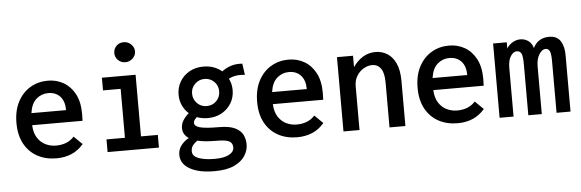

<svg xmlns="http://www.w3.org/2000/svg" viewBox="-52 -844 3604 1192"><g transform="rotate(-5 1750.0 -247.5)"><path d="M271 11Q204 11 152.5 -17Q101 -45 71.5 -98.5Q42 -152 42 -229Q42 -306 71 -361Q100 -416 149 -445Q198 -474 259 -474Q312 -474 356 -449Q400 -424 426.5 -374.5Q453 -325 453 -251Q453 -227 452 -207H138Q140 -159 160 -128Q180 -97 210.5 -82.5Q241 -68 275 -68Q308 -68 336.5 -78.5Q365 -89 388 -114L440 -63Q408 -25 365.5 -7Q323 11 271 11ZM140 -282H356Q356 -337 328.5 -367Q301 -397 254 -397Q212 -397 180 -369Q148 -341 140 -282Z M590 0V-79H705V-384H595V-463H805V-79H910V0ZM749 -546Q722 -546 703.5 -564.5Q685 -583 685 -608Q685 -635 703 -653Q721 -671 749 -671Q775 -671 794.5 -652.5Q814 -634 814 -608Q814 -583 794.5 -564.5Q775 -546 749 -546Z M1228 -156Q1192 -156 1161 -168Q1151 -159 1145.5 -151.5Q1140 -144 1140 -133Q1140 -113 1174.5 -103.5Q1209 -94 1293 -94Q1356 -94 1391 -77.5Q1426 -61 1440 -33.5Q1454 -6 1454 28Q1454 65 1432 99Q1410 133 1363.5 154.5Q1317 176 1241 176Q1144 176 1088 144Q1032 112 1032 56Q1032 23 1051.5 -2.5Q1071 -28 1100 -43Q1083 -54 1073 -70Q1063 -86 1063 -108Q1063 -134 1077 -156Q1091 -178 1113 -197Q1088 -219 1074 -249.5Q1060 -280 1060 -316Q1060 -361 1081.5 -397.5Q1103 -434 1141 -455.5Q1179 -477 1228 -477Q1263 -477 1292 -466.5Q1321 -456 1343 -437Q1369 -457 1400.5 -467Q1432 -477 1471 -474L1481 -403Q1454 -407 1428 -403.5Q1402 -400 1380 -388Q1397 -355 1397 -316Q1397 -271 1375.5 -235Q1354 -199 1316 -177.5Q1278 -156 1228 -156ZM1228 -231Q1265 -231 1289 -255.5Q1313 -280 1313 -316Q1313 -352 1288.5 -376Q1264 -400 1228 -400Q1194 -400 1169 -375.5Q1144 -351 1144 -316Q1144 -281 1168 -256Q1192 -231 1228 -231ZM1111 41Q1111 71 1149 85.5Q1187 100 1248 100Q1308 100 1339 83Q1370 66 1370 39Q1370 13 1350 1Q1330 -11 1268 -11Q1235 -11 1205.5 -13.5Q1176 -16 1151 -22Q1133 -10 1122 4.5Q1111 19 1111 41Z M1771 11Q1704 11 1652.5 -17Q1601 -45 1571.5 -98.5Q1542 -152 1542 -229Q1542 -306 1571 -361Q1600 -416 1649 -445Q1698 -474 1759 -474Q1812 -474 1856 -449Q1900 -424 1926.5 -374.5Q1953 -325 1953 -251Q1953 -227 1952 -207H1638Q1640 -159 1660 -128Q1680 -97 1710.5 -82.5Q1741 -68 1775 -68Q1808 -68 1836.5 -78.5Q1865 -89 1888 -114L1940 -63Q1908 -25 1865.5 -7Q1823 11 1771 11ZM1640 -282H1856Q1856 -337 1828.5 -367Q1801 -397 1754 -397Q1712 -397 1680 -369Q1648 -341 1640 -282Z M2060 0V-463H2160V-392Q2185 -429 2220.5 -451.5Q2256 -474 2301 -474Q2340 -474 2373 -454Q2406 -434 2426 -391.5Q2446 -349 2446 -279V0H2347V-278Q2347 -340 2327 -367.5Q2307 -395 2273 -395Q2247 -395 2220.5 -380Q2194 -365 2177 -337.5Q2160 -310 2160 -273V0Z M2771 11Q2704 11 2652.5 -17Q2601 -45 2571.5 -98.5Q2542 -152 2542 -229Q2542 -306 2571 -361Q2600 -416 2649 -445Q2698 -474 2759 -474Q2812 -474 2856 -449Q2900 -424 2926.5 -374.5Q2953 -325 2953 -251Q2953 -227 2952 -207H2638Q2640 -159 2660 -128Q2680 -97 2710.5 -82.5Q2741 -68 2775 -68Q2808 -68 2836.5 -78.5Q2865 -89 2888 -114L2940 -63Q2908 -25 2865.5 -7Q2823 11 2771 11ZM2640 -282H2856Q2856 -337 2828.5 -367Q2801 -397 2754 -397Q2712 -397 2680 -369Q2648 -341 2640 -282Z M3033 0V-463H3118V-425Q3134 -449 3157 -461.5Q3180 -474 3203 -474Q3230 -474 3252 -459Q3274 -444 3283 -413Q3313 -474 3383 -474Q3432 -474 3454 -439Q3476 -404 3475 -346V0H3388V-320Q3388 -372 3379 -386.5Q3370 -401 3355 -401Q3332 -401 3314 -371.5Q3296 -342 3296 -300V0H3212V-316Q3212 -368 3203.5 -385Q3195 -402 3174 -402Q3154 -402 3137 -376.5Q3120 -351 3120 -304V0Z"/></g></svg>

Font: Inconsolata SemiBold
Style: Regular
Weight: 600
Monospace: yes
Designer: Raph Levien, Cyreal, Brenton Simpson
Foundry: Raph Levien, Cyreal, Google
Version: Version 3.100; ttfautohint (v1.8.4.7-5d5b)